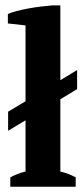

<svg xmlns="http://www.w3.org/2000/svg" viewBox="-20 -707 318 727"><path d="M10.7 -284.2 76.7 -323.7V-610.8L9.8 -618.2V-653.8Q22 -659.7 42.5 -665Q63 -670.4 86.7 -674.8Q110.4 -679.2 134.3 -682.1Q158.2 -685.1 177.2 -686.5H208.5V-403.3L272 -441.9V-369.6L208.5 -331.1V-57.6Q238.8 -50.3 266.6 -35.6V0H19V-35.6Q46.9 -50.3 76.7 -57.6V-251.5L10.7 -211.9Z"/></svg>

Font: PT Astra Serif
Style: Bold
Weight: 700
Designer: A.Korolkova, I. Chaeva
Foundry: ParaType Ltd
Version: Version 1.002